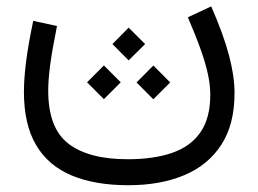

<svg xmlns="http://www.w3.org/2000/svg" viewBox="-20 -347 791 589"><path d="M502.1 -94.1 450.4 -146 398.9 -94.1 450.4 -42.4ZM350.4 -94.5 298.7 -146.3 247.1 -94.5 298.7 -42.8ZM425.2 -211.8 374.6 -262.2 324.9 -211.8 374.6 -161.8ZM556.3 -294Q581.1 -236.3 596.2 -193.5Q611.3 -150.7 618.2 -117.8Q625.1 -85 625.1 -56.4Q625.1 15.4 594.8 59Q564.5 102.5 507.8 122Q451.1 141.5 371.9 141.5Q252.2 141.5 190 93.8Q127.9 46.1 127.9 -68.9Q127.9 -101.2 133.7 -146.4Q139.6 -191.6 154.8 -267.2L81.9 -283Q66.6 -210 60 -157.7Q53.4 -105.4 53.4 -65.1Q53.4 34.8 90.8 98.1Q128.2 161.4 199.9 191.3Q271.6 221.2 373.7 221.2Q471.9 221.2 545 190.5Q618.1 159.9 658.8 97.3Q699.5 34.7 699.5 -61.6Q699.5 -113.1 682.4 -177.7Q665.3 -242.2 627.9 -327.4Z"/></svg>

Font: Estedad-FD VF
Style: Regular
Weight: 100
Designer: Amin Abedi
Version: Version 7.3